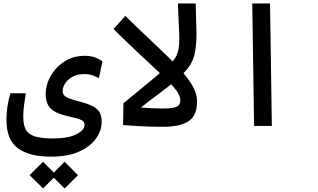

<svg xmlns="http://www.w3.org/2000/svg" viewBox="-20 -713 1798 1087"><path d="M269 173.8Q144 173.8 80.3 125.7Q16.6 77.6 16.6 -32.7Q16.6 -70.3 21.7 -107.7Q26.9 -145 39.1 -185.1H126Q119.6 -143.6 115.7 -114.5Q111.8 -85.4 111.8 -52.2Q111.8 -4.9 126.7 21.7Q141.6 48.3 178.2 59.6Q214.8 70.8 278.8 70.8Q366.2 70.8 412.6 47.1Q459 23.4 459 -6.8Q459 -23.9 441.4 -33Q423.8 -42 368.2 -54.2Q298.8 -69.3 268.8 -97.2Q238.8 -125 238.8 -179.2Q238.8 -232.9 267.1 -283Q295.4 -333 345 -365Q394.5 -397 459 -397Q492.7 -397 516.6 -388.4Q540.5 -379.9 560.1 -365.7L540 -270.5Q522.5 -280.3 503.2 -286.9Q483.9 -293.5 457.5 -293.5Q417.5 -293.5 390.1 -278.1Q362.8 -262.7 348.9 -241Q335 -219.2 335 -199.7Q335 -183.1 343.5 -173.1Q352.1 -163.1 374.5 -155Q397 -147 439 -135.7Q488.8 -122.6 513.9 -106.4Q539.1 -90.3 547.4 -70.1Q555.7 -49.8 555.7 -23.9Q555.7 26.9 523.2 72Q490.7 117.2 427 145.5Q363.3 173.8 269 173.8ZM345.7 354 284.7 293 223.6 354 147.9 278.8 223.6 202.6 284.7 264.2 345.7 202.6 421.4 278.8Z M899.4 4.9Q858.4 4.9 826.4 3.9Q794.4 2.9 759.8 0.7Q725.1 -1.5 676.8 -4.9L678.7 -128.4L753.9 -106Q803.7 -102.1 834.7 -100.3Q865.7 -98.6 895.5 -98.6Q957 -98.6 979 -108.2Q1001 -117.7 1001 -144.5Q1001 -179.2 956.1 -228Q911.1 -276.9 826.7 -354Q742.2 -430.7 622.6 -548.8L689.5 -623Q781.2 -533.2 856 -463.4Q930.7 -393.6 984.1 -337.4Q1037.6 -281.2 1066.7 -232.7Q1095.7 -184.1 1095.7 -136.2Q1095.7 -90.3 1077.6 -58.8Q1059.6 -27.3 1016.8 -11.2Q974.1 4.9 899.4 4.9Z M751 -83 678.7 -128.4Q756.3 -191.9 828.1 -251Q899.9 -310.1 950.2 -358.4Q980 -387.2 988.8 -426.3Q995.1 -456.1 995.1 -496.6Q995.1 -508.3 994.6 -521L987.3 -693.4H1087.9L1091.8 -543.5Q1092.3 -530.3 1092.3 -518.1Q1092.3 -449.7 1080.6 -402.3Q1066.9 -346.7 1020.5 -300.8Q960.9 -242.2 887.2 -188Q813.5 -133.8 751 -83Z M1418.5 0 1408.2 -693.4H1508.8L1519 0Z"/></svg>

Font: CaskaydiaMono NF
Style: Regular
Weight: 400
Designer: Aaron Bell
Foundry: Saja Typeworks
Version: Version 2111.001; ttfautohint (v1.8.4);Nerd Fonts 3.1.1